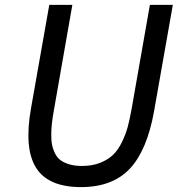

<svg xmlns="http://www.w3.org/2000/svg" viewBox="-20 -745 734 780"><path d="M588.9 -725.1H682.1L606 -293.9Q577.6 -134.3 507.3 -59.6Q437 15.1 309.1 15.1Q175.8 15.1 126.5 -63.5Q77.1 -142.1 106 -305.2L180.2 -725.1H273.9L199.2 -298.8Q193.8 -269 191.2 -246.3Q188.5 -223.6 188.2 -198.7Q188 -173.8 191.7 -156Q195.3 -138.2 203.9 -121.1Q212.4 -104 226.6 -93.8Q240.7 -83.5 262.5 -77.1Q284.2 -70.8 313 -70.8Q354.5 -70.8 386.7 -83.5Q418.9 -96.2 439.5 -116.2Q460 -136.2 475.3 -167.7Q490.7 -199.2 498.8 -229.2Q506.8 -259.3 514.2 -299.8Z"/></svg>

Font: Stilu
Style: Italic
Weight: 400
Italic angle: -10°
Designer: Genilson Lima Santos
Foundry: Genilson Lima Santos
Version: Version 1.200;PS 001.200;hotconv 1.0.88;makeotf.lib2.5.64775